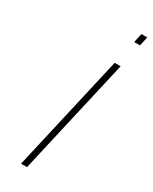

<svg xmlns="http://www.w3.org/2000/svg" viewBox="-230 -951 796 1002"><g transform="rotate(30 168.0 -450.0)"><path d="M255 -700H291L131 0H95ZM301 -900H336L324 -845H289Z"/></g></svg>

Font: Panefresco 1wt
Style: Italic
Weight: 250
Version: Version 1.000